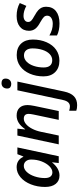

<svg xmlns="http://www.w3.org/2000/svg" viewBox="720 -1507 1027 2507"><g transform="rotate(-90 1233.5 -253.5)"><path d="M194.8 9.8Q126 9.8 85.9 -39.8Q45.9 -89.4 45.9 -179.2Q45.9 -277.8 79.8 -363.8Q113.8 -449.7 173.3 -499.8Q232.9 -549.8 304.2 -549.8Q351.6 -549.8 385.7 -527.6Q419.9 -505.4 439 -462.9H443.8L474.1 -540H562L446.8 0H357.9L368.2 -85.9H365.2Q288.1 9.8 194.8 9.8ZM236.8 -83Q276.9 -83 315.4 -120.8Q354 -158.7 378.9 -222.2Q403.8 -285.6 403.8 -360.8Q403.8 -403.8 380.9 -429.9Q357.9 -456.1 320.8 -456.1Q279.3 -456.1 242.7 -418.5Q206.1 -380.9 184.1 -316.2Q162.1 -251.5 162.1 -182.1Q162.1 -132.3 181.9 -107.7Q201.7 -83 236.8 -83Z M921.9 0 991.2 -328.1Q1000 -372.1 1000 -392.1Q1000 -456.1 937 -456.1Q901.9 -456.1 867.7 -428.2Q833.5 -400.4 806.2 -347.9Q778.8 -295.4 765.1 -229L717.3 0H602.1L717.3 -540H807.1L796.9 -439.9H801.3Q841.8 -497.6 884.8 -523.7Q927.7 -549.8 978 -549.8Q1043.5 -549.8 1079.3 -512.7Q1115.2 -475.6 1115.2 -407.2Q1115.2 -373.5 1104 -318.8L1037.1 0Z M1113.8 240.2Q1069.8 240.2 1041 229V136.2Q1072.3 146 1098.1 146Q1162.1 146 1181.2 55.2L1308.1 -540H1421.9L1292 68.8Q1273.4 157.2 1229.7 198.7Q1186 240.2 1113.8 240.2ZM1331.1 -672.9Q1331.1 -706.1 1349.6 -726.6Q1368.2 -747.1 1402.8 -747.1Q1429.2 -747.1 1445.1 -734.1Q1460.9 -721.2 1460.9 -694.8Q1460.9 -660.2 1441.4 -640.1Q1421.9 -620.1 1390.1 -620.1Q1364.3 -620.1 1347.7 -632.6Q1331.1 -645 1331.1 -672.9Z M1855 -342.8Q1855 -395 1831.1 -424.6Q1807.1 -454.1 1762.7 -454.1Q1717.3 -454.1 1681.4 -419.2Q1645.5 -384.3 1625.7 -324.5Q1606 -264.6 1606 -196.8Q1606 -142.6 1630.1 -113.8Q1654.3 -85 1701.7 -85Q1745.6 -85 1780.8 -118.2Q1815.9 -151.4 1835.4 -211.2Q1855 -271 1855 -342.8ZM1970.7 -337.9Q1970.7 -239.3 1935.1 -158.4Q1899.4 -77.6 1837.2 -34.4Q1774.9 8.8 1693.8 8.8Q1600.1 8.8 1544.9 -47.1Q1489.7 -103 1489.7 -199.2Q1489.7 -296.4 1524.7 -377.4Q1559.6 -458.5 1622.6 -503.7Q1685.5 -548.8 1768.1 -548.8Q1863.3 -548.8 1917 -492.2Q1970.7 -435.5 1970.7 -337.9Z M2398.9 -166Q2398.9 -81.5 2341.3 -35.9Q2283.7 9.8 2181.2 9.8Q2088.4 9.8 2023.9 -22.9V-122.1Q2098.6 -78.1 2176.3 -78.1Q2223.6 -78.1 2252.9 -97.7Q2282.2 -117.2 2282.2 -150.9Q2282.2 -175.8 2265.4 -193.6Q2248.5 -211.4 2196.3 -241.2Q2135.3 -273.9 2110.1 -307.9Q2085 -341.8 2085 -388.2Q2085 -463.9 2137.2 -506.8Q2189.5 -549.8 2278.3 -549.8Q2374 -549.8 2447.3 -508.8L2410.2 -422.9Q2341.8 -460 2280.3 -460Q2244.6 -460 2222.4 -443.8Q2200.2 -427.7 2200.2 -398.9Q2200.2 -377 2216.3 -359.9Q2232.4 -342.8 2282.2 -315.9Q2333.5 -287.1 2355 -266.6Q2376.5 -246.1 2387.7 -221.9Q2398.9 -197.8 2398.9 -166Z"/></g></svg>

Font: TypoPRO Open Sans
Style: Italic
Weight: 600
Italic angle: -12°
Foundry: Ascender Corporation
Version: Version 1.10